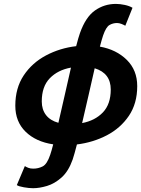

<svg xmlns="http://www.w3.org/2000/svg" viewBox="-20 -738 729 992"><path d="M664.6 -697.8 627.4 -605Q620.1 -609.4 607.9 -614.3Q595.7 -619.1 584.5 -619.1Q564 -619.1 545.9 -608.9Q527.8 -598.6 512.7 -554.7Q505.4 -532.7 496.1 -497.1Q581.1 -481.9 635 -428.7Q689 -375.5 689 -293Q689 -203.1 645.8 -139.4Q602.5 -75.7 531.7 -38.8Q460.9 -2 377.4 8.3Q364.7 58.1 355.5 85.9Q334 147 298.1 179Q262.2 210.9 222.9 222.7Q183.6 234.4 151.4 234.4Q130.4 234.4 103.5 229.7Q76.7 225.1 66.9 218.3L108.4 120.1Q115.7 125 126.5 129.2Q137.2 133.3 151.9 133.3Q177.7 133.3 200.4 121.8Q223.1 110.4 239.3 62Q246.1 42.5 254.9 7.8Q165.5 -5.4 112.3 -57.4Q59.1 -109.4 59.1 -191.9Q59.1 -283.2 102.5 -348.4Q146 -413.6 217.8 -451.7Q289.6 -489.7 373.5 -499.5Q378.9 -521 384 -538.3Q389.2 -555.7 393.1 -566.9Q422.4 -649.9 470.5 -683.8Q518.6 -717.8 578.6 -717.8Q600.1 -717.8 624.3 -712.6Q648.4 -707.5 664.6 -697.8ZM195.8 -213.9Q195.8 -172.4 217.5 -143.8Q239.3 -115.2 281.7 -103.5Q297.4 -169.9 314.2 -245.4Q331.1 -320.8 346.7 -388.7Q278.8 -376.5 237.3 -333.7Q195.8 -291 195.8 -213.9ZM552.2 -275.4Q552.2 -359.9 469.2 -385.3Q454.1 -319.3 437.3 -244.9Q420.4 -170.4 404.3 -102.1Q470.7 -114.7 511.5 -157.2Q552.2 -199.7 552.2 -275.4Z"/></svg>

Font: Andika
Style: Bold Italic
Weight: 700
Italic angle: -14°
Designer: Victor Gaultney, Annie Olsen, Julie Remington, Don Collingsworth, Eric Hays, Becca Hirsbrunner
Foundry: SIL International
Version: Version 6.101